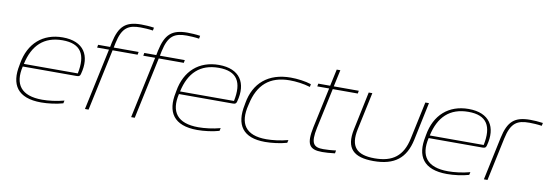

<svg xmlns="http://www.w3.org/2000/svg" viewBox="-54 -1083 4205 1466"><g transform="rotate(10 2048.0 -350.5)"><path d="M558 -259C598 -406 536 -509 373 -509C219 -509 113 -416 86 -256L84 -244C51 -89 111 9 295 9C347 9 413 1 464 -14L469 -36C410 -20 347 -13 299 -13C136 -13 77 -95 110 -237H528C548 -237 554 -243 558 -259ZM115 -258C147 -406 231 -487 375 -487C518 -487 564 -408 533 -258Z M945 -687C968 -687 1009 -685 1041 -680L1045 -703C1012 -708 971 -710 946 -710C825 -710 776 -665 748 -535L741 -500H648L644 -478H736L634 0H662L764 -478H958L962 -500H769L776 -535C803 -662 852 -687 945 -687Z M1303 -687C1326 -687 1367 -685 1399 -680L1403 -703C1370 -708 1329 -710 1304 -710C1183 -710 1134 -665 1106 -535L1099 -500H1006L1002 -478H1094L992 0H1020L1122 -478H1316L1320 -500H1127L1134 -535C1161 -662 1210 -687 1303 -687Z M1769 -259C1809 -406 1747 -509 1584 -509C1430 -509 1324 -416 1297 -256L1295 -244C1262 -89 1322 9 1506 9C1558 9 1624 1 1675 -14L1680 -36C1621 -20 1558 -13 1510 -13C1347 -13 1288 -95 1321 -237H1739C1759 -237 1765 -243 1769 -259ZM1326 -258C1358 -406 1442 -487 1586 -487C1729 -487 1775 -408 1744 -258Z M1832 -256 1830 -244C1796 -83 1859 9 2031 9C2082 9 2149 1 2200 -14L2205 -36C2146 -20 2083 -13 2037 -13C1875 -13 1821 -99 1858 -246L1860 -254C1893 -408 1981 -487 2137 -487C2184 -487 2244 -480 2296 -464L2300 -486C2255 -501 2192 -509 2141 -509C1967 -509 1859 -416 1832 -256Z M2479 -14C2406 -14 2377 -39 2404 -166L2471 -478H2665L2669 -500H2475L2503 -630H2475L2447 -500H2355L2351 -478H2443L2376 -166C2348 -32 2372 9 2474 9C2496 9 2537 7 2573 2L2577 -21C2543 -16 2502 -14 2479 -14Z M2684 -205C2651 -50 2719 9 2872 9C3036 9 3120 -60 3151 -205L3213 -500H3185L3123 -209C3094 -72 3017 -13 2877 -13C2736 -13 2683 -72 2712 -209L2774 -500H2746Z M3705 -259C3745 -406 3683 -509 3520 -509C3366 -509 3260 -416 3233 -256L3231 -244C3198 -89 3258 9 3442 9C3494 9 3560 1 3611 -14L3616 -36C3557 -20 3494 -13 3446 -13C3283 -13 3224 -95 3257 -237H3675C3695 -237 3701 -243 3705 -259ZM3262 -258C3294 -406 3378 -487 3522 -487C3665 -487 3711 -408 3680 -258Z M3995 -486C4018 -486 4059 -484 4091 -479L4096 -502C4062 -507 4023 -509 3997 -509C3875 -509 3826 -464 3798 -334L3727 0H3755L3826 -334C3853 -461 3902 -486 3995 -486Z"/></g></svg>

Font: LT Wave Thin
Style: Italic
Weight: 100
Designer: Daniel Lyons
Version: Version 2.5 (Glyphs App)